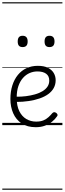

<svg xmlns="http://www.w3.org/2000/svg" viewBox="-20 -1095 566 1680"><path d="M293 18Q219 18 169.5 -15Q120 -48 95.5 -104Q71 -160 71 -229Q71 -294 88 -347.5Q105 -401 136.5 -439.5Q168 -478 212 -498.5Q256 -519 311 -519Q365 -519 399 -502Q433 -485 450 -456.5Q467 -428 467 -393Q467 -355 450 -324.5Q433 -294 402 -271.5Q371 -249 328 -234Q285 -219 232 -211Q179 -203 120 -203V-249Q165 -248 207.5 -253.5Q250 -259 287 -269.5Q324 -280 352 -297Q380 -314 395.5 -337Q411 -360 411 -390Q411 -430 383.5 -450Q356 -470 307 -470Q272 -470 239.5 -456Q207 -442 181.5 -413.5Q156 -385 141 -342Q126 -299 126 -240Q126 -168 149 -122Q172 -76 210.5 -53.5Q249 -31 296 -31Q335 -31 360.5 -42Q386 -53 404.5 -70Q423 -87 439 -106Q448 -114 455.5 -113.5Q463 -113 472 -107Q480 -101 483 -93Q486 -85 479 -77Q463 -53 436.5 -31Q410 -9 374 4.5Q338 18 293 18ZM178 -683Q156 -683 145.5 -695Q135 -707 135 -732Q135 -757 145.5 -769.5Q156 -782 178 -782Q200 -782 211 -769.5Q222 -757 222 -732Q222 -707 211 -695Q200 -683 178 -683ZM413 -683Q391 -683 380.5 -695Q370 -707 370 -732Q370 -757 380.5 -769.5Q391 -782 413 -782Q435 -782 446 -769.5Q457 -757 457 -732Q457 -707 446 -695Q435 -683 413 -683ZM0 555H526V565H0ZM0 -20H526V0H0ZM0 -505H526V-500H0ZM0 -1075H526V-1065H0Z"/></svg>

Font: Playwrite AR Guides
Style: Regular
Weight: 400
Designer: Veronika Burian, José Scaglione
Foundry: TypeTogether
Version: Version 1.003